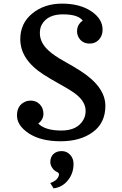

<svg xmlns="http://www.w3.org/2000/svg" viewBox="-20 -762 666 1049"><path d="M72.8 0ZM432.1 -649.4Q406.7 -683.6 323.5 -683.6Q240.2 -683.6 208.5 -627.9Q197.8 -608.9 197.8 -581.1Q197.8 -529.8 243.7 -487.3Q273.9 -459 327.4 -429.2Q380.9 -399.4 417.5 -376Q555.7 -288.1 555.7 -183.6Q555.7 -90.8 487.5 -40.5Q419.4 9.8 311.3 9.8Q203.1 9.8 137.9 -33Q72.8 -75.7 72.8 -131.1Q72.8 -186.5 117.2 -206.1Q130.9 -212.4 147 -212.4Q177.7 -212.4 197.5 -191.9Q217.3 -171.4 217.3 -140.1Q217.3 -108.9 189 -86.9Q227.1 -48.8 315.2 -48.8Q403.3 -48.8 436 -108.4Q447.8 -128.9 447.8 -156.2Q447.8 -203.6 398.9 -244.1Q373.5 -265.1 313.2 -298.6Q252.9 -332 218.3 -354.5Q90.8 -436.5 90.8 -547.9Q90.8 -634.8 156.5 -688.5Q222.2 -742.2 319.1 -742.2Q416 -742.2 478.3 -700.7Q540.5 -659.2 540.5 -599.6Q540.5 -567.4 520.8 -545.7Q501 -523.9 470.7 -523.9Q424.3 -523.9 406.2 -564.5Q400.9 -576.7 400.9 -590.3Q400.9 -627.9 432.1 -649.4ZM254.9 123.5Q254.9 95.7 272 79.6Q289.1 63.5 316.9 63.5Q344.7 63.5 363.3 83.7Q381.8 104 381.8 132.8Q381.8 185.1 351.1 223.1Q320.3 261.2 272.9 267.1L254.4 237.8Q287.1 227.1 297.9 206.1Q308.6 185.1 292.2 178Q275.9 170.9 265.4 155Q254.9 139.2 254.9 123.5Z"/></svg>

Font: Arbutus Slab
Style: Regular
Weight: 400
Designer: Karolina Lach
Foundry: Karolina Lach
Version: Version 1.001; ttfautohint (v0.92) -l 10 -r 16 -G 200 -x 7 -